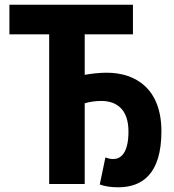

<svg xmlns="http://www.w3.org/2000/svg" viewBox="-20 -782 740 816"><path d="M404 2C425 10 452 14 482 14C584 14 666 -42 666 -224C666 -402 560 -473 433 -473C402 -473 368 -469 340 -464V-636H545V-762H20V-636H189V0H340V-343C359 -349 386 -353 410 -353C481 -353 526 -312 526 -223C526 -127 490 -106 461 -106C450 -106 438 -109 428 -113Z"/></svg>

Font: Kawkab Mono
Style: Bold
Weight: 700
Monospace: yes
Designer: Abdullah Arif
Foundry: Abdullah Arif
Version: Version 1.000;PS 000.500;hotconv 1.0.88;makeotf.lib2.5.64775